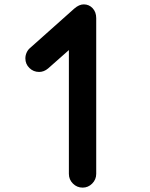

<svg xmlns="http://www.w3.org/2000/svg" viewBox="-20 -839 684 878"><path d="M420 -44Q420 -18 401.5 0.5Q383 19 358 19Q332 19 313.5 0.5Q295 -18 295 -44V-610L200 -526Q181 -510 159 -510Q133 -510 114.5 -528Q96 -546 96 -572Q96 -586 102 -599Q108 -612 118 -620L320 -800Q342 -819 363 -819Q387 -819 403.5 -801.5Q420 -784 420 -756Z"/></svg>

Font: Tsukimi Rounded
Style: Bold
Weight: 700
Designer: Takashi Funayama
Foundry: Takashi Funayama
Version: Version 1.032; ttfautohint (v1.8.3)